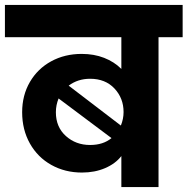

<svg xmlns="http://www.w3.org/2000/svg" viewBox="-37 -760 762 780"><path d="M705 -740V-609H607V0H456V-126Q432 -95 390 -77Q348 -59 296 -59Q227 -59 171.5 -90Q116 -121 84.5 -177Q53 -233 53 -304Q53 -373 84.5 -427Q116 -481 171 -511Q226 -541 295 -541Q345 -541 386 -525Q427 -509 456 -480V-609H-17V-740ZM242 -412 454 -250Q465 -277 465 -305Q465 -361 428 -400.5Q391 -440 329 -440Q279 -440 242 -412ZM329 -171Q382 -171 416 -199L201 -360Q190 -333 190 -304Q190 -244 230.5 -207.5Q271 -171 329 -171Z"/></svg>

Font: Poppins A&M
Style: Bold-A&M
Weight: 700
Designer: Ninad Kale (Devanagari), Jonny Pinhorn (Latin)
Foundry: Indian Type Foundry
Version: 4.004